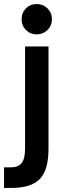

<svg xmlns="http://www.w3.org/2000/svg" viewBox="-54 -730 330 950"><path d="M-34 98H0Q36 98 53 77Q70 56 70 5V-500H186V5Q186 58 175.5 95.5Q165 133 142.5 156Q120 179 84.5 189.5Q49 200 0 200H-34ZM128 -560Q96 -560 74.5 -581.5Q53 -603 53 -635Q53 -667 74.5 -688.5Q96 -710 128 -710Q159 -710 181 -688.5Q203 -667 203 -635Q203 -603 181 -581.5Q159 -560 128 -560Z"/></svg>

Font: PT Root UI Web Bold
Style: Regular
Weight: 700
Designer: Vitaly Kuzmin
Foundry: ParaType Ltd.
Version: Version 1.000W